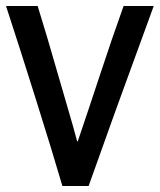

<svg xmlns="http://www.w3.org/2000/svg" viewBox="-22 -617 530 637"><path d="M185 0Q168 -58 145.5 -131.5Q123 -205 97.5 -286Q72 -367 46.5 -447Q21 -527 -2 -597H103Q118 -549 135 -491.5Q152 -434 169.5 -373Q187 -312 204 -254.5Q221 -197 234 -148H236Q276 -266 312 -375.5Q348 -485 388 -597H488Q471 -550 449 -490Q427 -430 403 -364Q379 -298 355 -232Q331 -166 310 -106Q289 -46 272 0Z"/></svg>

Font: Noto Sans Syriac Eastern Medium
Style: Regular
Weight: 500
Designer: Patrick Giasson and the Monotype Design Team
Foundry: Monotype Imaging Inc.
Version: Version 3.001